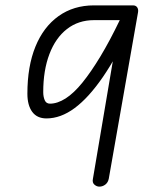

<svg xmlns="http://www.w3.org/2000/svg" viewBox="-20 -695 539 715"><path d="M153 -254Q118 -254 100 -278.5Q82 -303 82 -346Q82 -448 112 -521.5Q142 -595 198 -635Q254 -675 330 -675H475Q486 -675 491 -667.5Q496 -660 494 -649L385 -29Q382 -15 372 -7.5Q362 0 350 0Q340 0 331.5 -7.5Q323 -15 326 -29L426 -620H330Q272 -620 229.5 -587Q187 -554 164 -493.5Q141 -433 141 -352Q141 -335 146.5 -322Q152 -309 166 -309Q194 -309 224.5 -328.5Q255 -348 287 -387.5Q319 -427 354 -485Q389 -543 426 -620L469 -600Q416 -485 363 -408Q310 -331 258 -292.5Q206 -254 153 -254Z"/></svg>

Font: Edu VIC WA NT Beginner
Style: Regular
Weight: 400
Designer: Tina and Corey Anderson
Foundry: Google for Education
Version: Version 1.003